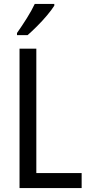

<svg xmlns="http://www.w3.org/2000/svg" viewBox="-20 -963 457 983"><path d="M80 0V-714H166V-77H398V0ZM258 -934Q245 -913 221 -884.5Q197 -856 169.5 -828.5Q142 -801 121 -783H67V-794Q93 -831 117.5 -870Q142 -909 158 -943H258Z"/></svg>

Font: Noto Sans Thai Looped Condensed
Style: Regular
Weight: 400
Width: 3
Designer: Sasikarn Vongin, Ben Mitchell
Foundry: The Fontpad Ltd
Version: Version 1.001; ttfautohint (v1.8.4.7-5d5b)